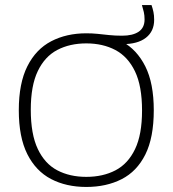

<svg xmlns="http://www.w3.org/2000/svg" viewBox="-20 -734 684 761"><path d="M322 7Q242.5 7 182.2 -24.5Q122 -56 88.2 -123.2Q54.5 -190.5 54.5 -297Q54.5 -404 88.5 -471.5Q122.5 -539 183 -570.5Q243.5 -602 322 -602Q345.5 -602 367.2 -599.8Q389 -597.5 412.5 -595Q436 -592.5 464 -592.5Q506 -592.5 529.5 -608.2Q553 -624 553 -657Q553 -673 550 -686.2Q547 -699.5 542.5 -714H580.5Q585.5 -699.5 588.2 -686.5Q591 -673.5 591 -655.5Q591 -610 558.5 -584.5Q526 -559 465.5 -559L464.5 -569Q522.5 -537.5 556 -470.8Q589.5 -404 589.5 -297Q589.5 -188.5 556 -121.5Q522.5 -54.5 462 -23.8Q401.5 7 322 7ZM322 -33Q388 -33 437.8 -59Q487.5 -85 515.2 -142.8Q543 -200.5 543 -296Q543 -393 515 -451.2Q487 -509.5 437.2 -535.8Q387.5 -562 322 -562Q256.5 -562 207 -536Q157.5 -510 129.8 -452.2Q102 -394.5 102 -299Q102 -202 129.8 -143.5Q157.5 -85 207 -59Q256.5 -33 322 -33Z"/></svg>

Font: Encode Sans SC SemiExpanded ExtraLight
Style: Regular
Weight: 250
Width: 6
Designer: Multiple Designers
Foundry: Impallari Type
Version: Version 3.002